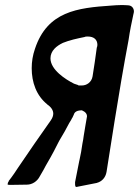

<svg xmlns="http://www.w3.org/2000/svg" viewBox="-20 -747 548 757"><path d="M276 -29C276 -26 276 -23 276 -21C276 -14 278 -10 280 -10C282 -10 284 -10 287 -11L363 -26H362C381 -31 396 -46 400 -69L432 -271C449 -377 467 -484 487 -590C492 -625 499 -659 506 -691C507 -695 508 -698 508 -702C508 -713 501 -725 486 -726C476 -727 466 -727 456 -727C444 -727 432 -726 419 -725C285 -716 167 -702 118 -555C109 -529 105 -504 105 -478C105 -423 123 -370 167 -335L165 -336C182 -325 190 -312 190 -299C190 -291 187 -282 180 -272C136 -210 94 -149 52 -87C45 -76 29 -52 14 -33H15C11 -28 10 -23 10 -20C10 -19 12 -18 19 -18L86 -19C107 -19 127 -32 137 -52C142 -61 147 -70 152 -78C158 -89 163 -99 168 -107C184 -134 199 -163 213 -191C229 -217 242 -241 253 -262C258 -270 262 -276 265 -283V-282L271 -295C274 -306 284 -312 303 -312C317 -306 323 -298 323 -288C319 -267 315 -240 310 -211C309 -201 307 -191 305 -181C302 -159 298 -136 293 -114V-115ZM313 -601C317 -603 321 -603 326 -603C350 -603 364 -591 364 -570C364 -567 363 -563 362 -559V-562C357 -523 351 -484 345 -446C341 -422 321 -410 303 -410H290L287 -412L272 -417C238 -434 179 -472 179 -517C179 -547 203 -566 228 -578C255 -589 284 -595 313 -601Z"/></svg>

Font: Bangerz
Style: Regular
Weight: 400
Designer: vernon adams
Foundry: Vernon Adams
Version: Version 2.10;December 28, 2023;FontCreator 13.0.0.2683 64-bi